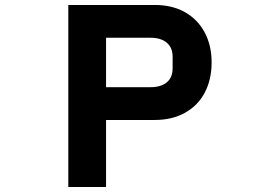

<svg xmlns="http://www.w3.org/2000/svg" viewBox="-20 -753 1040 773"><path d="M255 0V-733H603Q673 -733 724.5 -704Q776 -675 804 -622.5Q832 -570 832 -502Q832 -433 804.5 -380.5Q777 -328 725 -299Q673 -270 603 -270H407V0ZM586 -402Q628 -402 651.5 -421.5Q675 -441 675 -478V-525Q675 -561 651.5 -581Q628 -601 586 -601H407V-402Z"/></svg>

Font: IBM Plex Sans JP
Style: Bold
Weight: 700
Designer: Mike Abbink; Paul van der Laan; Pieter van Rosmalen; Wujin Sim; Yejin Wi; Jinhee Kim; Boomi Park; Yona Kim; Kichan Ma
Foundry: Sandoll Inc.
Version: Version 1.001